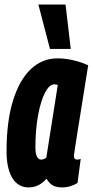

<svg xmlns="http://www.w3.org/2000/svg" viewBox="-20 -809 405 839"><path d="M250.8 10Q234.4 10 221.8 5.9Q209.2 1.9 200 -6.6Q190.8 -15.1 183.2 -28.1Q172.7 -15.8 160.6 -7.3Q148.4 1.2 134.6 5.6Q120.7 10 104.2 10Q74.3 10 52.8 -8.5Q31.2 -26.9 19.9 -62.2Q8.6 -97.5 8.6 -146.9Q8.6 -277.2 36.4 -368Q64.2 -458.8 114.2 -506.4Q164.2 -554 231.2 -554Q250.1 -554 268 -551.6Q285.8 -549.2 303 -545.1Q320.1 -541 335.6 -535.6Q351 -530.1 365.4 -524Q347.6 -412.9 336.1 -340.9Q324.5 -268.9 317.8 -226.8Q311 -184.6 308.1 -164.2Q305.1 -143.8 304.1 -137.3Q303.1 -130.7 303.1 -128.7Q303.1 -120.2 306 -116Q308.9 -111.7 317.1 -111.7Q320.9 -111.7 324.8 -112.3Q328.6 -112.9 332.7 -114.8L318.8 -9.8Q307 -1.6 288.6 4.2Q270.2 10 250.8 10ZM182.3 -119.7 232.4 -437Q228.9 -439.2 225.3 -439.8Q221.6 -440.4 216.9 -440.4Q195.6 -440.4 176.7 -403.9Q157.8 -367.4 146.3 -304.7Q134.7 -242 134.7 -164.3Q134.7 -138.1 141.5 -124.9Q148.3 -111.6 159.2 -111.6Q163.6 -111.6 167.7 -112.7Q171.7 -113.8 175.6 -115.5Q179.5 -117.2 182.3 -119.7ZM198.3 -595.3 147.7 -789.3H266.4L289.2 -595.3Z"/></svg>

Font: Georama ExtraCondensed Thin
Style: Italic
Weight: 100
Width: 2
Italic angle: -9°
Designer: Jean-Baptiste Levee
Foundry: Production Type
Version: Version 1.001